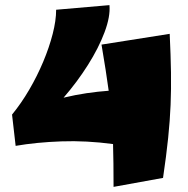

<svg xmlns="http://www.w3.org/2000/svg" viewBox="-20 -717 734 749"><path d="M423 12Q423 -38 422.5 -79Q422 -120 421 -155Q317 -169 219.5 -165.5Q122 -162 41 -148L27 -270Q63 -314 94 -367Q125 -420 148.5 -476Q172 -532 185.5 -584.5Q199 -637 199 -679L407 -697Q411 -653 388 -591.5Q365 -530 323 -463.5Q281 -397 228 -336Q274 -347 318 -353.5Q362 -360 404 -363Q399 -401 392 -445Q385 -489 376 -543L642 -585Q646 -501 647 -435Q648 -369 645.5 -308Q643 -247 636 -179Q629 -111 616 -23Z"/></svg>

Font: Marhey ExtraBold
Style: Regular
Weight: 800
Designer: Nur Syamsi & Bustanul Arifin
Foundry: Namelatype
Version: Version 1.000; ttfautohint (v1.8.4.7-5d5b)